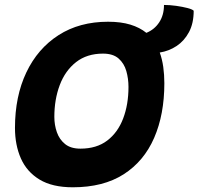

<svg xmlns="http://www.w3.org/2000/svg" viewBox="-20 -750 822 795"><path d="M281.5 25.5Q196.5 25.5 143.8 -6.5Q91 -38.5 66.5 -94Q42 -149.5 42 -220.5Q42 -351 89 -450Q136 -549 222.5 -604.5Q309 -660 427.5 -660Q481 -660 520 -648Q559 -636 586 -614Q619.5 -627.5 639.2 -657.5Q659 -687.5 659 -729.5Q683 -729.5 709.5 -725.8Q736 -722 756.2 -716.8Q776.5 -711.5 782 -705.5Q782 -653.5 762.5 -617Q743 -580.5 711.2 -559.5Q679.5 -538.5 641.5 -532.5Q651.5 -505 656 -472.8Q660.5 -440.5 660.5 -405.5Q660.5 -276 618.2 -179Q576 -82 491.8 -28.2Q407.5 25.5 281.5 25.5ZM313 -134.5Q380 -134.5 424 -168Q468 -201.5 490 -259.5Q512 -317.5 512 -390Q512 -424.5 503 -456Q494 -487.5 471 -507.8Q448 -528 406.5 -528Q340 -528 295 -492.8Q250 -457.5 227.5 -398Q205 -338.5 205 -266Q205 -232.5 215.5 -202.5Q226 -172.5 249.5 -153.5Q273 -134.5 313 -134.5Z"/></svg>

Font: Grandstander
Style: Bold Italic
Weight: 700
Italic angle: -15°
Designer: Tyler Finck
Foundry: Etcetera Type Co
Version: Version 1.200; ttfautohint (v1.8.3)